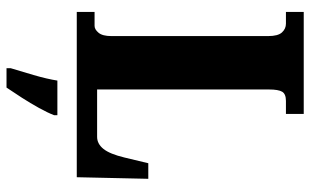

<svg xmlns="http://www.w3.org/2000/svg" viewBox="-206 -548 975 604"><g transform="rotate(90 282.0 -246.5)"><path d="M18 0V-56H62Q73 -56 83.5 -68.5Q94 -81 94 -109V-602Q94 -633 82.5 -645.5Q71 -658 55 -658H18V-714H339V-658H298Q276 -658 269 -646Q262 -634 262 -605V-64H411Q433 -64 449 -84Q465 -104 476 -150L494 -225H543L538 0ZM195 208Q204 179 216.5 136Q229 93 234 61H343V71Q335 92 320 119Q305 146 288 172.5Q271 199 256 221H195Z"/></g></svg>

Font: Noto Serif Bengali ExtraCondensed Black
Style: Regular
Weight: 900
Width: 2
Designer: Juan Bruce, Universal Thirst, Indian Type Foundry and the Monotype Design Team.
Foundry: Monotype Imaging Inc.
Version: Version 2.003; ttfautohint (v1.8.4.7-5d5b)